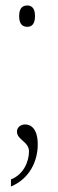

<svg xmlns="http://www.w3.org/2000/svg" viewBox="-20 -528 212 702"><path d="M80 -430C95 -430 108 -439 108 -469C108 -499 95 -508 80 -508C63 -508 50 -499 50 -469C50 -439 63 -430 80 -430ZM20 154C91 124 118 58 118 0C118 -56 94 -73 72 -73C55 -73 42 -62 42 -47C42 -16 86 -11 86 26C86 61 67 110 20 128Z"/></svg>

Font: Noto Serif Bengali ExtraCondensed Thin
Style: Regular
Weight: 100
Width: 2
Designer: Juan Bruce, Universal Thirst, Indian Type Foundry and the Monotype Design Team.
Foundry: Monotype Imaging Inc.
Version: Version 2.003